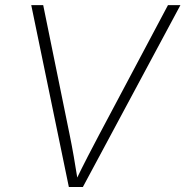

<svg xmlns="http://www.w3.org/2000/svg" viewBox="-20 -748 742 768"><path d="M255.4 0 105 -727.5H152.8L258.8 -208Q267.1 -167.5 275.1 -121.8Q283.2 -76.2 292 -20H280.3Q307.1 -75.7 331.1 -122.1Q355 -168.5 376 -208L651.9 -727.5H701.7L311.5 0Z"/></svg>

Font: Inter ExtraLight
Style: Italic
Weight: 250
Italic angle: -9.3988°
Designer: Rasmus Andersson
Foundry: rsms
Version: Version 4.001;git-66647c0bb